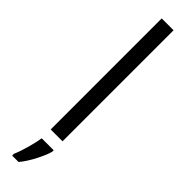

<svg xmlns="http://www.w3.org/2000/svg" viewBox="-338 -734 929 929"><g transform="rotate(45 126.5 -269.5)"><path d="M167 0H85.9V-759.8H167ZM43.5 209Q57.1 177.7 69.6 132.3Q82 86.9 85.4 61H167.5V69.8Q162.1 94.7 138.2 141.8Q114.3 189 87.4 221.2H43.5Z"/></g></svg>

Font: HunimalSansv1.5
Style: Regular
Weight: 400
Foundry: Ascender Corporation
Version: Version 1.10